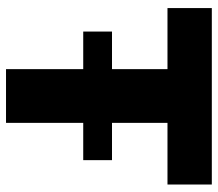

<svg xmlns="http://www.w3.org/2000/svg" viewBox="-64 -678 741 654"><g transform="rotate(90 307.0 -350.5)"><path d="M608 -550H398V-361H525V-263H398V0H215V-263H87V-361H215V-550H7V-701H608Z"/></g></svg>

Font: Montserrat arm2
Style: Bold
Weight: 700
Designer: Julieta Ulanovsky
Foundry: Julieta Ulanovsky
Version: Version 6.000